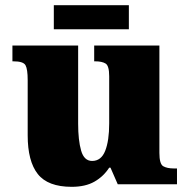

<svg xmlns="http://www.w3.org/2000/svg" viewBox="-20 -712 731 742"><path d="M257 10Q165 10 126 -39.5Q87 -89 87 -189V-402Q87 -445 78.5 -460Q70 -475 32 -475H28V-536H282V-234Q282 -170 293.5 -130Q305 -90 336 -90Q371 -90 386.5 -129Q402 -168 402 -235V-417Q402 -458 388 -466.5Q374 -475 348 -475H344V-536H596V-121Q596 -78 611 -69.5Q626 -61 652 -61H664V0H435L407 -64H402Q380 -30 345 -10Q310 10 257 10ZM188 -599V-692H478V-599Z"/></svg>

Font: Noto Serif Sinhala Black
Style: Regular
Weight: 900
Designer: Jelle Bosma - Monotype Design Team
Foundry: Monotype Imaging Inc.
Version: Version 2.007; ttfautohint (v1.8.4.7-5d5b)